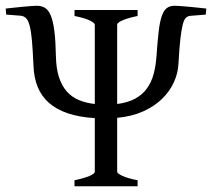

<svg xmlns="http://www.w3.org/2000/svg" viewBox="-31 -650 740 670"><path d="M229 0V-21Q262.2 -27.8 281 -35.9Q299.8 -43.9 299.8 -50.8V-237.8Q245.1 -241.2 205.6 -254.6Q166 -268.1 139.9 -291Q113.8 -314 100.6 -346.4Q87.4 -378.9 85.9 -419.9Q83.5 -473.6 80.6 -507.3Q77.6 -541 72.5 -560.3Q67.4 -579.6 59.6 -586.9Q51.8 -594.2 40.5 -595.2L-9.3 -599.1L-11.2 -620.1Q2.4 -621.6 18.3 -623.3Q34.2 -625 49.3 -626.5Q64.5 -627.9 77.4 -628.9Q90.3 -629.9 97.7 -629.9Q113.8 -629.9 126 -622.6Q138.2 -615.2 146.2 -595.7Q154.3 -576.2 158.7 -542Q163.1 -507.8 164.1 -454.1Q165 -410.6 174.8 -380.6Q184.6 -350.6 202.1 -330.8Q219.7 -311 244.4 -300.8Q269 -290.5 299.8 -287.1V-564Q299.8 -569.8 282 -578.6Q264.2 -587.4 229 -594.2V-615.2H449.2V-594.2Q415.5 -587.4 396.7 -579.1Q377.9 -570.8 377.9 -564V-287.1Q415.5 -292 440.9 -305.9Q466.3 -319.8 481.9 -341.6Q497.6 -363.3 505.1 -391.8Q512.7 -420.4 515.1 -454.1Q518.6 -504.9 522.5 -538.8Q526.4 -572.8 533.2 -593Q540 -613.3 550.8 -621.6Q561.5 -629.9 578.6 -629.9Q585 -629.9 598.4 -628.9Q611.8 -627.9 627.7 -626.5Q643.6 -625 659.9 -623.3Q676.3 -621.6 689 -620.1L687 -599.1L632.8 -594.7Q624 -593.8 617.7 -587.9Q611.3 -582 606.7 -564.2Q602.1 -546.4 598.4 -513.9Q594.7 -481.4 591.8 -428.2Q590.3 -395 575.9 -363.3Q561.5 -331.5 534.9 -305.4Q508.3 -279.3 469 -261.5Q429.7 -243.7 377.9 -238.8V-50.8Q377.9 -44.9 395.8 -36.4Q413.6 -27.8 449.2 -21V0Z"/></svg>

Font: Gentium Plus
Style: Regular
Weight: 400
Designer: J. Victor Gaultney, Annie Olsen, Iska Routamaa
Foundry: SIL International
Version: Version 1.510